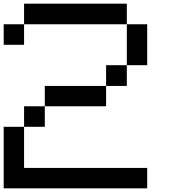

<svg xmlns="http://www.w3.org/2000/svg" viewBox="-20 -1020 929 1040"><path d="M0 0Q0 -83 0 -333Q27.3 -333 110.4 -333Q110.4 -277.3 110.4 -110.4Q277.3 -110.4 777.3 -110.4Q777.3 -83 777.3 0Q583 0 0 0ZM110.4 -333Q110.4 -360.4 110.4 -444.3Q138.7 -444.3 222.7 -444.3Q222.7 -417 222.7 -333Q194.3 -333 110.4 -333ZM222.7 -444.3Q222.7 -471.7 222.7 -554.7Q305.7 -554.7 554.7 -554.7Q554.7 -527.3 554.7 -444.3Q471.7 -444.3 222.7 -444.3ZM554.7 -554.7Q554.7 -583 554.7 -667Q583 -667 667 -667Q667 -638.7 667 -554.7Q638.7 -554.7 554.7 -554.7ZM0 -777.3Q0 -805.7 0 -888.7Q27.3 -888.7 110.4 -888.7Q110.4 -861.3 110.4 -777.3Q83 -777.3 0 -777.3ZM667 -667Q667 -721.7 667 -888.7Q694.3 -888.7 777.3 -888.7Q777.3 -833 777.3 -667Q750 -667 667 -667ZM110.4 -888.7Q110.4 -917 110.4 -1000Q250 -1000 667 -1000Q667 -972.7 667 -888.7Q548.8 -888.7 194.3 -888.7Q173.8 -888.7 110.4 -888.7Z"/></svg>

Font: Ingsat TST_CRD
Style: Regular
Weight: 300
Designer: Tofik Waleny
Version: 1.0